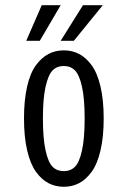

<svg xmlns="http://www.w3.org/2000/svg" viewBox="-20 -705 490 736"><path d="M80.5 -548.5 140 -685H212.5L132.5 -548.5ZM212.5 -548.5 298 -685H374L263 -548.5ZM72 -251Q72 -321.5 84 -373.5Q96 -425.5 117.8 -455Q139.5 -484.5 166 -498.2Q192.5 -512 224.5 -512Q256.5 -512 283 -498.2Q309.5 -484.5 331.2 -455Q353 -425.5 365.2 -373.5Q377.5 -321.5 377.5 -251Q377.5 -180 365.2 -128Q353 -76 331.2 -46.2Q309.5 -16.5 283 -2.8Q256.5 11 224.5 11Q192.5 11 166 -2.8Q139.5 -16.5 118 -46.2Q96.5 -76 84.2 -128Q72 -180 72 -251ZM304.5 -251Q304.5 -327.5 294.2 -373Q284 -418.5 267.2 -435.2Q250.5 -452 224.5 -452Q198.5 -452 181.8 -435.2Q165 -418.5 154.8 -373Q144.5 -327.5 144.5 -251Q144.5 -173.5 154.8 -127.8Q165 -82 181.8 -65.5Q198.5 -49 224.5 -49Q250.5 -49 267.2 -65.5Q284 -82 294.2 -127.8Q304.5 -173.5 304.5 -251Z"/></svg>

Font: League Mono Condensed Light
Style: Regular
Weight: 300
Width: 1
Designer: Tyler Finck
Foundry: The League of Moveable Type / Tyler Finck
Version: Version 2.210